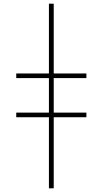

<svg xmlns="http://www.w3.org/2000/svg" viewBox="-20 -780 556 1040"><path d="M271 -760V-382H448V-357H271V-170H448V-145H271V240H245V-145H68V-170H245V-357H68V-382H245V-760Z"/></svg>

Font: Noto Sans UI Thin
Style: Regular
Weight: 250
Designer: Monotype Design Team
Foundry: Monotype Imaging Inc.
Version: Version 1.901